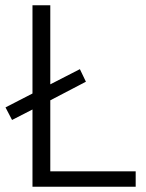

<svg xmlns="http://www.w3.org/2000/svg" viewBox="-20 -713 556 733"><path d="M26 -255 104 -295V0H498V-59H172V-330L308 -401L285 -449C247 -430 210 -410 172 -391V-693H104V-356L1 -303Z"/></svg>

Font: Repo Light
Style: Regular
Weight: 300
Designer: Stefan Peev
Foundry: Context Ltd
Version: Version 001.502